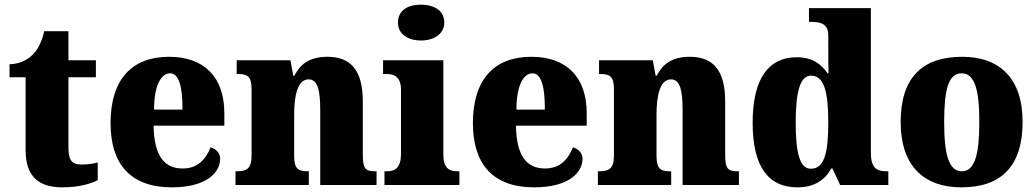

<svg xmlns="http://www.w3.org/2000/svg" viewBox="-20 -795 4453 825"><path d="M248 10C326 10 378 -9 400 -21V-97C380 -91 354 -88 329 -88C284 -88 274 -112 274 -167V-463H392V-536H274V-661H170C161 -619 144 -586 127 -567C109 -546 74 -520 21 -519V-463H90V-150C90 -32 151 10 248 10Z M718 10C869 10 926 -55 926 -113C926 -138 908 -155 885 -162C864 -110 829 -71 765 -71C684 -71 642 -128 640 -255H944V-309C944 -467 854 -551 706 -551C547 -551 455 -454 455 -266C455 -91 540 10 718 10ZM764 -324H642C642 -425 671 -480 711 -480C748 -480 765 -424 764 -324Z M992 0H1307V-59H1303C1262 -59 1244 -69 1244 -124V-303C1244 -382 1258 -454 1306 -454C1346 -454 1356 -405 1356 -320V0H1598V-59H1594C1552 -59 1539 -68 1539 -129V-359C1539 -493 1487 -551 1387 -551C1304 -551 1268 -514 1245 -470H1240L1228 -536H997V-477H1001C1042 -477 1061 -468 1061 -413V-127C1061 -68 1038 -59 996 -59H992Z M1789 -621C1843 -621 1889 -648 1889 -698C1889 -751 1843 -775 1789 -775C1733 -775 1690 -751 1690 -698C1690 -648 1733 -621 1789 -621ZM1632 0H1954V-59H1944C1909 -59 1885 -75 1885 -130V-536H1626V-477H1643C1677 -477 1703 -461 1703 -410V-133C1703 -76 1679 -59 1643 -59H1632Z M2275 10C2426 10 2483 -55 2483 -113C2483 -138 2465 -155 2442 -162C2421 -110 2386 -71 2322 -71C2241 -71 2199 -128 2197 -255H2501V-309C2501 -467 2411 -551 2263 -551C2104 -551 2012 -454 2012 -266C2012 -91 2097 10 2275 10ZM2321 -324H2199C2199 -425 2228 -480 2268 -480C2305 -480 2322 -424 2321 -324Z M2549 0H2864V-59H2860C2819 -59 2801 -69 2801 -124V-303C2801 -382 2815 -454 2863 -454C2903 -454 2913 -405 2913 -320V0H3155V-59H3151C3109 -59 3096 -68 3096 -129V-359C3096 -493 3044 -551 2944 -551C2861 -551 2825 -514 2802 -470H2797L2785 -536H2554V-477H2558C2599 -477 2618 -468 2618 -413V-127C2618 -68 2595 -59 2553 -59H2549Z M3406 10C3479 10 3524 -21 3552 -71H3557L3590 0H3797V-59H3789C3743 -59 3722 -77 3722 -140V-760H3456V-701H3464C3505 -701 3539 -694 3539 -642V-593C3539 -554 3539 -510 3540 -480H3536C3509 -519 3472 -549 3403 -549C3284 -549 3214 -460 3214 -267C3214 -75 3284 10 3406 10ZM3464 -70C3417 -70 3399 -136 3399 -269C3399 -398 3417 -470 3465 -470C3522 -470 3539 -398 3539 -270C3539 -137 3522 -70 3464 -70Z M4111 10C4284 10 4374 -83 4374 -271C4374 -459 4275 -551 4114 -551C3941 -551 3850 -459 3850 -271C3850 -83 3949 10 4111 10ZM4113 -59C4056 -59 4037 -133 4037 -271C4037 -410 4055 -480 4112 -480C4168 -480 4188 -410 4188 -271C4188 -133 4169 -59 4113 -59Z"/></svg>

Font: Noto Serif Devanagari SemiCondensed Black
Style: Regular
Weight: 900
Width: 4
Designer: Universal Thirst, Indian Type Foundry and the Monotype Design Team
Foundry: Monotype Imaging Inc.
Version: Version 2.004